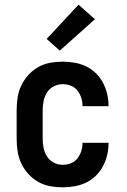

<svg xmlns="http://www.w3.org/2000/svg" viewBox="-20 -791 540 819"><path d="M247 8Q220 8 193 3Q166 -2 142.5 -15.5Q119 -29 100.5 -49.5Q82 -70 70.5 -94.5Q59 -119 55 -146Q51 -173 51 -200V-320Q51 -347 55 -374Q59 -401 70.5 -425.5Q82 -450 100.5 -470.5Q119 -491 142.5 -504.5Q166 -518 193 -523Q220 -528 247 -528Q273 -528 298.5 -523.5Q324 -519 347 -508Q370 -497 388.5 -479Q407 -461 419 -438.5Q431 -416 437 -390.5Q443 -365 443 -340Q443 -339 443 -338.5Q443 -338 443 -338H332Q332 -338 332 -338.5Q332 -339 332 -339Q332 -357 326.5 -374Q321 -391 310 -405Q299 -419 282 -425.5Q265 -432 247 -432Q227 -432 209 -422.5Q191 -413 180.5 -396.5Q170 -380 166 -360Q162 -340 162 -320V-200Q162 -180 166 -160Q170 -140 180.5 -123.5Q191 -107 209 -97.5Q227 -88 247 -88Q265 -88 282 -94.5Q299 -101 310 -115Q321 -129 326.5 -146Q332 -163 332 -181Q332 -181 332 -181.5Q332 -182 332 -182H443Q443 -182 443 -181.5Q443 -181 443 -180Q443 -155 437 -129.5Q431 -104 419 -81.5Q407 -59 388.5 -41Q370 -23 347 -12Q324 -1 298.5 3.5Q273 8 247 8ZM235 -575 179 -625 315 -771 385 -709Z"/></svg>

Font: Zed Mono
Style: Bold
Weight: 700
Monospace: yes
Designer: Belleve Invis
Foundry: Belleve Invis
Version: Version 1.0.0; ttfautohint (v1.8.4)